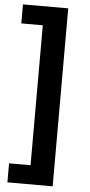

<svg xmlns="http://www.w3.org/2000/svg" viewBox="-62 -777 474 1006"><g transform="rotate(5 175.0 -274.0)"><path d="M255 194V-742H17V-642H130V94H17V194Z"/></g></svg>

Font: Montserrat Lite SemiBold
Style: Regular
Weight: 600
Designer: Julieta Ulanovsky
Foundry: Julieta Ulanovsky
Version: Version 7.200;PS 007.200;hotconv 1.0.88;makeotf.lib2.5.64775